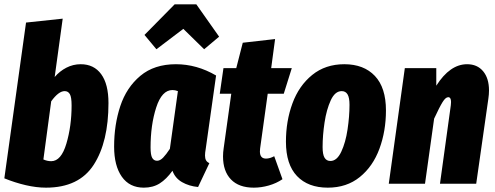

<svg xmlns="http://www.w3.org/2000/svg" viewBox="-20 -847 2283 885"><path d="M480 -372Q480 -193 412 -87.5Q344 18 192 18Q148 18 98.5 6.5Q49 -5 0 -25L100 -743L269 -761L232 -492Q255 -519 286 -535Q317 -551 352 -551Q413 -551 446.5 -505Q480 -459 480 -372ZM216 -380 180 -112Q198 -104 216 -104Q262 -104 286 -185Q310 -266 310 -361Q310 -399 302 -413Q294 -427 278 -427Q250 -427 216 -380Z M976 -499 928 -159Q925 -143 925 -130Q925 -117 929.5 -108.5Q934 -100 945 -95L893 15Q851 11 819 -7.5Q787 -26 775 -60Q747 -21 716 -1.5Q685 18 643 18Q577 18 541.5 -32.5Q506 -83 506 -171Q506 -272 534.5 -358Q563 -444 627 -497.5Q691 -551 791 -551Q887 -551 976 -499ZM674 -167Q674 -133 681.5 -119.5Q689 -106 704 -106Q718 -106 732 -120.5Q746 -135 763 -161L800 -427Q787 -432 775 -432Q726 -432 700 -351.5Q674 -271 674 -167ZM701 -620 646 -686 785 -827H885L990 -678L921 -620L825 -714Z M1179 -163Q1178 -158 1178 -149Q1178 -116 1206 -116Q1224 -116 1244 -127L1282 -21Q1254 -2 1219 8Q1184 18 1150 18Q1081 18 1044.5 -20Q1008 -58 1008 -126Q1008 -145 1011 -164L1046 -415H993L1010 -533H1069L1099 -650L1248 -667L1230 -533H1325L1288 -415H1214Z M1298 -194Q1298 -289 1328 -370.5Q1358 -452 1419 -501.5Q1480 -551 1567 -551Q1657 -551 1708 -497Q1759 -443 1759 -338Q1759 -243 1729 -161.5Q1699 -80 1638.5 -31Q1578 18 1491 18Q1400 18 1349 -35.5Q1298 -89 1298 -194ZM1591 -364Q1591 -397 1582 -412Q1573 -427 1555 -427Q1524 -427 1504.5 -384.5Q1485 -342 1476 -282.5Q1467 -223 1467 -169Q1467 -135 1476 -120Q1485 -105 1503 -105Q1533 -105 1553 -147.5Q1573 -190 1582 -250.5Q1591 -311 1591 -364Z M2234 -430Q2234 -412 2231 -392L2175 0H2008L2058 -362Q2059 -368 2059 -377Q2059 -399 2046 -399Q2034 -399 2020 -376.5Q2006 -354 1981 -300L1939 0H1772L1846 -533H1991V-452Q2054 -551 2133 -551Q2180 -551 2207 -518.5Q2234 -486 2234 -430Z"/></svg>

Font: Fira Sans Extra Condensed ExtraBold
Style: Italic
Weight: 800
Width: 3
Italic angle: -8°
Designer: Carrois Corporate & Edenspiekermann AG
Foundry: Carrois Corporate GbR & Edenspiekermann AG
Version: Version 4.203